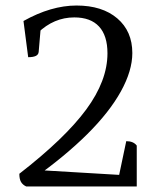

<svg xmlns="http://www.w3.org/2000/svg" viewBox="-20 -675 578 695"><path d="M75 0Q62 -6 56 -16.5Q50 -27 50 -46Q215 -174 292 -278.5Q369 -383 369 -482Q369 -546 338.5 -579Q308 -612 249 -612Q175 -612 117 -556L129 -593L120 -487Q119 -477 109.5 -472.5Q100 -468 82 -468L65 -599Q165 -655 257 -655Q350 -655 404.5 -608.5Q459 -562 459 -483Q459 -419 417.5 -344Q376 -269 296 -189.5Q216 -110 102 -29L91 -61L445 -40L409 -31L437 -164Q463 -164 475 -148V0Z"/></svg>

Font: Pitagon Serif
Style: Regular
Weight: 400
Designer: Travis Tran
Foundry: Pitagon
Version: Version 1.000;gftools[0.9.26]